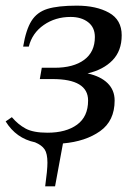

<svg xmlns="http://www.w3.org/2000/svg" viewBox="-20 -500 496 680"><path d="M386 -144Q386 -72 334.5 -35.5Q283 1 203 8L175 160H140Q148 102 148 76Q148 44 138 29Q128 14 104 4Q37 -10 0 -70L22 -85Q44 -59 71 -44.5Q98 -30 148 -30Q214 -30 253 -58.5Q292 -87 292 -144Q292 -220 166 -220H121L128 -260H173Q240 -260 278 -288Q316 -316 316 -369Q316 -403 292 -421.5Q268 -440 230 -440Q176 -440 135 -411.5Q94 -383 82 -335H62Q72 -395 91.5 -426Q111 -457 148 -468.5Q185 -480 252 -480Q321 -480 366 -455Q411 -430 411 -375Q411 -320 378.5 -286.5Q346 -253 290 -240Q336 -230 361 -205.5Q386 -181 386 -144Z"/></svg>

Font: Philosopher
Style: Italic
Weight: 400
Italic angle: -10°
Designer: Jovanny Lemonad
Foundry: Jovanny Lemonad
Version: Version 2.000